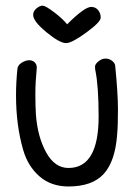

<svg xmlns="http://www.w3.org/2000/svg" viewBox="-20 -675 490 695"><path d="M310 -650Q326 -650 335.5 -638Q345 -626 344.5 -610.5Q344 -595 292 -557Q240 -519 219 -519Q196 -519 148 -558.5Q100 -598 100 -621Q100 -635 112.5 -645Q125 -655 135 -654.5Q145 -654 175.5 -631Q206 -608 223 -587Q286 -650 310 -650ZM325 -421Q324 -425 324 -434Q324 -443 336.5 -453Q349 -463 362 -463Q375 -463 385.5 -455Q396 -447 397 -437Q407 -336 407 -278Q407 -220 404 -188Q397 -91 355.5 -45.5Q314 0 228 0Q165 0 123 -36.5Q81 -73 64 -132Q38 -221 38 -330Q38 -377 43 -425Q44 -439 58.5 -448Q73 -457 85.5 -457Q98 -457 106 -449Q114 -441 113 -428Q108 -376 108 -334.5Q108 -293 110 -260Q116 -180 147 -123.5Q178 -67 228 -67Q337 -67 337 -253Q337 -364 325 -421Z"/></svg>

Font: Patrick Hand SC
Style: Regular
Weight: 400
Designer: Patrick Wagesreiter
Foundry: Patrick Wagesreiter
Version: Version 1.003;PS 001.003;hotconv 1.0.70;makeotf.lib2.5.58329